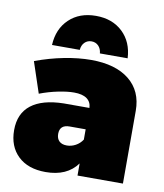

<svg xmlns="http://www.w3.org/2000/svg" viewBox="-86 -839 784 920"><g transform="rotate(10 306.0 -379.5)"><path d="M573 -354V0H352V-59Q302 10 198 10Q112 10 63.5 -36.5Q15 -83 15 -162Q15 -243 69 -285Q123 -327 227 -329H352Q351 -358 329.5 -373.5Q308 -389 267 -389Q235 -389 190.5 -380Q146 -371 101 -354L51 -504Q121 -530 190.5 -543.5Q260 -557 321 -557Q440 -557 506.5 -503.5Q573 -450 573 -354ZM352 -175V-225H274Q226 -225 226 -181Q226 -158 239 -145.5Q252 -133 276 -133Q298 -133 318.5 -144Q339 -155 352 -175ZM123 -595Q127 -674 177 -721.5Q227 -769 307 -769Q387 -769 437 -721.5Q487 -674 491 -595H356Q354 -618 340.5 -631.5Q327 -645 307 -645Q287 -645 273.5 -631.5Q260 -618 258 -595Z"/></g></svg>

Font: Argentum Sans Black
Style: Regular
Weight: 900
Designer: Julieta Ulanovsky (Modified by Cristiano Sobral)
Foundry: Julieta Ulanovsky
Version: Version 1.000; ttfautohint (v1.5.65-e2d9)